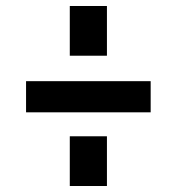

<svg xmlns="http://www.w3.org/2000/svg" viewBox="-20 -660 590 641"><path d="M213 -474V-640H337V-474ZM67 -285V-389H483V-285ZM213 -39V-205H337V-39Z"/></svg>

Font: Biryani DemiBold
Style: Regular
Weight: 600
Designer: Dan Reynolds and Mathieu Réguer
Foundry: Dan Reynolds and Mathieu Réguer
Version: Version 1.003;PS 001.003;hotconv 1.0.70;makeotf.lib2.5.58329